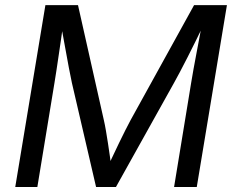

<svg xmlns="http://www.w3.org/2000/svg" viewBox="-20 -748 938 768"><path d="M41 0 161.6 -727.5H292L395.5 -267.1Q399.4 -250.5 403.6 -226.1Q407.7 -201.7 412.1 -173.6Q416.5 -145.5 420.2 -118.4Q423.8 -91.3 426.3 -69.3L405.8 -69.8Q417 -93.3 429.9 -120.8Q442.9 -148.4 456.3 -176.3Q469.7 -204.1 481.7 -227.8Q493.7 -251.5 502.4 -267.6L756.3 -727.5H887.7L767.1 0H676.3L744.6 -416.5Q748.5 -440.9 753.9 -470.7Q759.3 -500.5 765.4 -532.5Q771.5 -564.5 777.3 -595.5Q783.2 -626.5 788.1 -653.8L796.4 -653.3Q780.3 -619.1 762.9 -584.2Q745.6 -549.3 729.5 -517.6Q713.4 -485.8 699.5 -459.7Q685.5 -433.6 675.8 -416L443.8 0H364.3L267.6 -416.5Q262.7 -439 255.6 -476.3Q248.5 -513.7 240.2 -560.1Q231.9 -606.4 223.1 -653.8L232.9 -653.3Q229 -624 224.4 -592.3Q219.7 -560.5 215.1 -529.1Q210.4 -497.6 206.1 -468.5Q201.7 -439.5 197.8 -416L129.4 0Z"/></svg>

Font: Inter 16pt
Style: Italic
Weight: 400
Italic angle: -9.3988°
Version: Version 4.001;git-66647c0bb